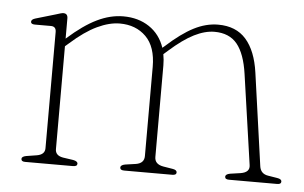

<svg xmlns="http://www.w3.org/2000/svg" viewBox="-40 -510 897 567"><g transform="rotate(5 408.5 -227.0)"><path d="M140 -433V-373L141 -374Q187.5 -415.5 226.8 -434.5Q266 -453.5 304.5 -453.5Q349 -453.5 381.2 -432Q413.5 -410.5 427 -371L434 -377Q477.5 -416.5 513.5 -435Q549.5 -453.5 585.5 -453.5Q638.5 -453.5 668.2 -419.8Q698 -386 707 -322L745.5 -48Q748.5 -25.5 771 -22L798.5 -17.5Q811.5 -15.5 811.5 -8Q811.5 0 800 0H657Q645 0 645 -8Q645 -15.5 658.5 -18L689.5 -22.5Q717 -27 714 -48L675.5 -315.5Q667 -374.5 643.8 -403Q620.5 -431.5 576.5 -431.5Q548.5 -431.5 516.5 -415.5Q484.5 -399.5 444 -363.5L431.5 -352.5Q434.5 -336.5 434.5 -319.5V-48Q434.5 -26.5 460.5 -22L488 -17.5Q501 -15.5 501 -8Q501 0 489 0H346.5Q334 0 334 -8Q334 -15.5 347.5 -18L379 -22.5Q403.5 -26.5 403.5 -48V-312.5Q403.5 -372 373.5 -401.8Q343.5 -431.5 296 -431.5Q265 -431.5 229 -414.5Q193 -397.5 151 -360L140 -350.5V-45.5Q140 -26.5 163 -22.5L193.5 -18Q207 -15.5 207 -8Q207 0 194.5 0H52.5Q41 0 41 -8Q41 -15 54 -17.5L85.5 -22.5Q109 -26.5 109 -45.5V-390Q109 -406.5 93.5 -406.5H46Q34 -406.5 34 -414Q34 -421 46 -424.5L105.5 -442Q113 -444.5 118.5 -446Q124 -447.5 127 -447.5Q140 -447.5 140 -433Z"/></g></svg>

Font: Fraunces 72pt Soft Thin
Style: Regular
Weight: 100
Version: Version 1.000;[b76b70a41]